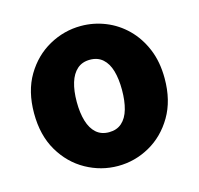

<svg xmlns="http://www.w3.org/2000/svg" viewBox="-91 -680 819 791"><g transform="rotate(-15 318.5 -284.5)"><path d="M319 14Q247 14 183 -21.5Q119 -57 79.5 -124Q40 -191 40 -285Q40 -379 79.5 -445.5Q119 -512 183 -547.5Q247 -583 319 -583Q373 -583 423 -563Q473 -543 512 -504.5Q551 -466 574 -411Q597 -356 597 -285Q597 -191 557.5 -124Q518 -57 454.5 -21.5Q391 14 319 14ZM319 -130Q352 -130 373.5 -149Q395 -168 405 -203Q415 -238 415 -285Q415 -332 405 -366.5Q395 -401 373.5 -420Q352 -439 319 -439Q286 -439 264.5 -420Q243 -401 232.5 -366.5Q222 -332 222 -285Q222 -238 232.5 -203Q243 -168 264.5 -149Q286 -130 319 -130Z"/></g></svg>

Font: Noto Sans KR Thin Black
Style: Regular
Weight: 900
Version: Version 2.004-H2;hotconv 1.0.118;makeotfexe 2.5.65603